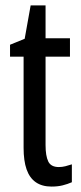

<svg xmlns="http://www.w3.org/2000/svg" viewBox="-20 -678 299 708"><path d="M197 -62Q209 -62 221 -65Q233 -68 245 -72V-6Q229 1 211 5.5Q193 10 170 10Q135 10 112 -6Q89 -22 78 -53.5Q67 -85 67 -133V-469H17V-513L71 -535L93 -658H148V-537H238V-469H148V-143Q148 -103 158 -82.5Q168 -62 197 -62Z"/></svg>

Font: Noto Sans Arabic ExtraCondensed
Style: Regular
Weight: 400
Width: 2
Designer: Monotype Design Team, Nadine Chahine, Nizar Qandah and Khaled Hosny
Foundry: Monotype Imaging Inc.
Version: Version 2.012